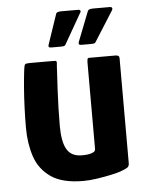

<svg xmlns="http://www.w3.org/2000/svg" viewBox="-50 -703 575 748"><g transform="rotate(-5 237.5 -329.0)"><path d="M246 4Q164 4 119.5 -27Q75 -58 58 -109Q41 -160 41 -222Q41 -259 42.5 -299Q44 -339 47 -377.5Q50 -416 54 -448Q56 -466 60 -469Q64 -472 78 -472H159Q173 -472 179 -471.5Q185 -471 182 -453Q182 -449 180.5 -424Q179 -399 177 -362.5Q175 -326 174 -287.5Q173 -249 173 -218Q173 -155 190.5 -125.5Q208 -96 249 -96Q254 -96 263 -96.5Q272 -97 281 -99Q290 -101 296 -105Q302 -109 302 -116V-455Q302 -460 303 -466Q304 -472 310 -472H414Q418 -472 423 -470Q428 -468 428 -459V-50Q428 -38 421 -33Q414 -28 392 -20Q381 -16 355.5 -10.5Q330 -5 300.5 -0.5Q271 4 246 4ZM223 -532Q221 -528 217.5 -526.5Q214 -525 203 -525H166Q152 -525 158 -539L197 -654Q199 -662 218 -662H283Q290 -662 292 -658Q294 -654 290 -649ZM341 -532Q339 -528 335.5 -526.5Q332 -525 321 -525H284Q270 -525 276 -539L321 -654Q324 -662 342 -662H408Q414 -662 416 -658Q418 -654 415 -649Z"/></g></svg>

Font: Glory Thin
Style: Bold
Weight: 700
Version: Version 1.011